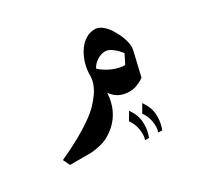

<svg xmlns="http://www.w3.org/2000/svg" viewBox="-104 -405 750 717"><g transform="rotate(-30 270.5 -46.5)"><path d="M337 155Q337 145 334 128Q328 104 316 89L336 55Q351 76 357 98Q360 109 360 126Q360 154 350 180H333Q337 168 337 155ZM394 155Q394 145 391 128Q385 104 373 89L393 55Q408 76 414 98Q417 109 417 126Q417 154 407 180H390Q394 168 394 155ZM438 -224Q450 -205 457 -184Q464 -163 464 -146Q464 -141 462 -131L438 -29Q436 -27 427 -21.5Q418 -16 404 -11Q390 -6 374 -6Q325 -6 299 -44Q295 31 244 77Q213 104 181.5 112Q150 120 130 120H44L30 91Q129 46 191 0Q223 -23 249.5 -59.5Q276 -96 276 -133Q276 -180 300 -222Q314 -246 334 -259.5Q354 -273 378 -273Q393 -273 409.5 -259.5Q426 -246 438 -224ZM429 -140Q427 -143 418 -153Q409 -163 395.5 -172.5Q382 -182 369 -182Q351 -182 334 -171Q317 -160 308 -143Q328 -124 356 -112Q384 -100 409 -100Q411 -103 416 -114Q421 -125 429 -140Z"/></g></svg>

Font: Katibeh
Style: Regular
Weight: 400
Designer: Arabic design by Kourosh Beigpour, Latin design by Eduardo Tunni, engineering by Lasse Fister
Version: Version 1.0010g